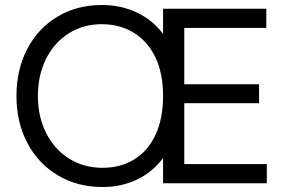

<svg xmlns="http://www.w3.org/2000/svg" viewBox="-20 -735 1173 770"><path d="M46 -350Q46 -456 89.5 -539Q133 -622 211 -668.5Q289 -715 388 -715Q465 -715 528.5 -685Q592 -655 634 -599V-700H1048V-623H719V-397H1019V-321H719V-77H1050V0H634V-101Q592 -45 529.5 -15Q467 15 391 15Q291 15 212.5 -31.5Q134 -78 90 -161Q46 -244 46 -350ZM391 -62Q463 -62 518 -95.5Q573 -129 603.5 -194Q634 -259 634 -350Q634 -441 603 -505.5Q572 -570 516 -604Q460 -638 388 -638Q314 -638 255.5 -601Q197 -564 164.5 -498.5Q132 -433 132 -350Q132 -267 165 -201.5Q198 -136 257 -99Q316 -62 391 -62Z"/></svg>

Font: Oak Sans
Style: Regular
Weight: 400
Designer: Erik Kennedy, Walven
Foundry: Erik Kennedy, Walven
Version: Version 1.000